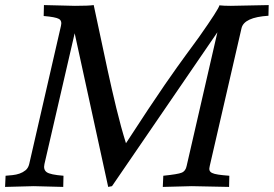

<svg xmlns="http://www.w3.org/2000/svg" viewBox="-20 -733 1078 756"><path d="M153 -713 275 -710Q329 -710 349 -713Q360 -663 374 -596Q388 -529 404 -455.5Q420 -382 438 -307.5Q456 -233 476 -169Q526 -246 563.5 -302.5Q601 -359 629 -399.5Q657 -440 677 -468Q697 -496 712 -516.5Q727 -537 739.5 -554Q752 -571 765 -589Q841 -697 844 -712Q853 -711 864 -710.5Q875 -710 889 -710Q916 -710 1038 -713L1037 -671Q941 -665 931 -622L806 -80Q803 -69 805 -62.5Q807 -56 815 -52Q823 -48 839.5 -45.5Q856 -43 883 -41L882 3Q754 0 735 0L621 3L623 -41Q681 -47 695 -53Q711 -59 715 -80L836 -606L421 0L406 3L274 -602L155 -87Q150 -65 164 -55Q178 -45 230 -41L229 3L113 0L0 3L2 -41Q15 -42 29.5 -43.5Q44 -45 57 -49.5Q70 -54 80.5 -62.5Q91 -71 95 -87L220 -631Q225 -651 212 -658.5Q199 -666 152 -670Z"/></svg>

Font: Lusitana
Style: Italic
Weight: 400
Italic angle: -12°
Designer: Ana Paula Megda
Foundry: Ana Paula Megda
Version: Version 1.000; ttfautohint (v1.1) -l 8 -r 50 -G 200 -x 14 -D